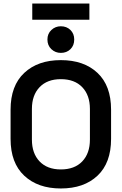

<svg xmlns="http://www.w3.org/2000/svg" viewBox="-20 -1055 690 1089"><path d="M40 -267V-433Q40 -569 117.5 -641.5Q195 -714 325 -714Q456 -714 533 -641.5Q610 -569 610 -433V-267Q610 -131 533 -58.5Q456 14 325 14Q195 14 117.5 -58.5Q40 -131 40 -267ZM490 -263V-437Q490 -515 446.5 -560.5Q403 -606 325 -606Q248 -606 204.5 -560.5Q161 -515 161 -437V-263Q161 -185 204.5 -139.5Q248 -94 325 -94Q403 -94 446.5 -139.5Q490 -185 490 -263ZM249 -831Q249 -864 271.5 -885Q294 -906 325 -906Q358 -906 379.5 -885Q401 -864 401 -831Q401 -797 379.5 -776Q358 -755 325 -755Q294 -755 271.5 -776Q249 -797 249 -831ZM163 -943V-1035H487V-943Z"/></svg>

Font: Space Grotesk Frontify SemiBold
Style: Regular
Weight: 600
Designer: Florian Karsten
Version: Version 2.000